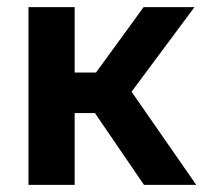

<svg xmlns="http://www.w3.org/2000/svg" viewBox="-20 -520 588 540"><path d="M190 -316H250L384 -500H527L350 -262L532 0H385L247 -202H190V0H60V-500H190Z"/></svg>

Font: NT Somic Bold
Style: Regular
Weight: 700
Designer: Ravid Balaliev — lead type designer, mastering
Michael Voronin — secret advisor, marketing
Ivan Kovalenko — best boy
Foundry: NT Type
Version: Version 0.7